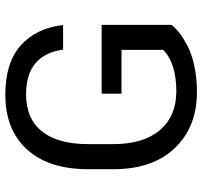

<svg xmlns="http://www.w3.org/2000/svg" viewBox="-39 -722 770 732"><g transform="rotate(-90 346.0 -356.0)"><path d="M617.2 -353.5V-87.4Q605.5 -71.8 586.7 -57.1Q567.9 -42.5 537.6 -26.4Q507.3 -10.3 461.2 -0.2Q415 9.8 360.8 9.8Q228 9.8 147.5 -74.5Q66.9 -158.7 66.9 -308.6V-404.8Q66.9 -555.2 142.1 -637.9Q217.3 -720.7 351.1 -720.7Q472.7 -720.7 538.6 -662.1Q604.5 -603.5 616.7 -500.5H522.9Q502.9 -641.6 352.5 -641.6Q259.3 -641.6 210.9 -580.8Q162.6 -520 162.6 -405.8V-308.6Q162.6 -193.8 216.1 -131.3Q269.5 -68.8 363.8 -68.8Q471.7 -68.8 522 -119.1V-277.8H355V-353.5Z"/></g></svg>

Font: Bert Sans Medium
Style: Regular
Weight: 500
Designer: Christian Robertson, Adam Twardoch, & Cristiano Sobral
Foundry: Google
Version: Version 12.135;January 10, 2020;FontCreator 12.0.0.2547 64-b